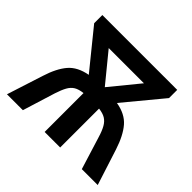

<svg xmlns="http://www.w3.org/2000/svg" viewBox="-167 -912 1110 1110"><g transform="rotate(45 388.0 -357.0)"><path d="M695 -714V-647L502 -414Q579 -401 619.5 -354Q660 -307 688 -221L759 0H629L567 -200Q555 -240 541 -264.5Q527 -289 506.5 -301.5Q486 -314 452 -318V0H325V-318Q290 -314 269.5 -301.5Q249 -289 235.5 -264.5Q222 -240 209 -200L147 0H17L88 -221Q115 -307 155 -353.5Q195 -400 272 -414L83 -647V-714ZM532 -605H244L388 -429Z"/></g></svg>

Font: Noto Sans SemiBold
Style: Regular
Weight: 600
Designer: Monotype Design Team
Foundry: Monotype Imaging Inc.
Version: Version 2.007